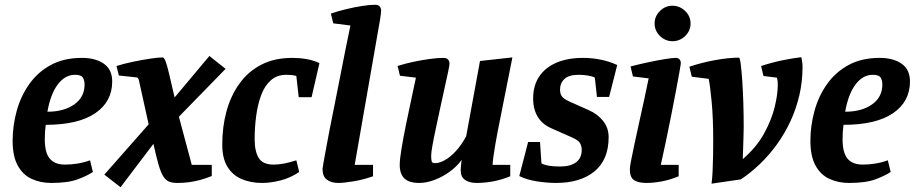

<svg xmlns="http://www.w3.org/2000/svg" viewBox="-20 -758 3840 806"><path d="M195 10Q150 10 113 -7Q76 -24 54.5 -63Q33 -102 33 -167Q33 -230 50 -292Q67 -354 102.5 -404.5Q138 -455 193 -485Q248 -515 324 -515Q381 -515 416 -490.5Q451 -466 451 -416Q451 -331 379.5 -282.5Q308 -234 172 -234Q170 -217 169 -204.5Q168 -192 168 -172Q168 -139 176 -115.5Q184 -92 203 -79.5Q222 -67 253 -67Q276 -67 303 -71Q330 -75 358 -85L370 -36Q346 -20 305.5 -5Q265 10 195 10ZM179 -289Q248 -289 291.5 -319.5Q335 -350 335 -403Q335 -420 328 -432Q321 -444 295 -444Q253 -444 222.5 -403.5Q192 -363 179 -289Z M486 28 418 -25 604 -236 564 -417Q563 -423 561 -427.5Q559 -432 554 -433L479 -441L469 -481Q501 -491 539.5 -499Q578 -507 612 -512Q646 -517 662 -517Q669 -517 675 -501Q681 -485 688.5 -454Q696 -423 706 -379L713 -349L859 -523L927 -469L731 -268L785 -66H869V-19Q844 -9 820 -2.5Q796 4 772.5 7Q749 10 725 10Q704 10 690 4.5Q676 -1 665.5 -17.5Q655 -34 645.5 -67Q636 -100 624 -154Z M1080 10Q1033 10 995 -6Q957 -22 935 -57.5Q913 -93 913 -151Q913 -226 931 -291.5Q949 -357 985.5 -407.5Q1022 -458 1077 -486.5Q1132 -515 1207 -515Q1237 -515 1266.5 -510Q1296 -505 1321 -493L1288 -350H1234L1224 -439Q1214 -442 1203.5 -443Q1193 -444 1182 -444Q1143 -444 1117 -421Q1091 -398 1076.5 -359Q1062 -320 1055.5 -272Q1049 -224 1049 -174Q1049 -123 1066 -95Q1083 -67 1129 -67Q1149 -67 1172.5 -71.5Q1196 -76 1224 -85L1236 -36Q1199 -11 1157.5 -0.5Q1116 10 1080 10Z M1400 10Q1371 10 1352.5 -3.5Q1334 -17 1334 -49Q1334 -53 1338 -75Q1342 -97 1348.5 -133Q1355 -169 1364 -215.5Q1373 -262 1384 -315.5Q1395 -369 1406 -426.5Q1417 -484 1428.5 -541Q1440 -598 1451 -651L1379 -660L1369 -701Q1398 -711 1433 -719.5Q1468 -728 1500.5 -733Q1533 -738 1555 -738Q1568 -738 1574 -731Q1580 -724 1580 -713Q1580 -710 1579 -701.5Q1578 -693 1576 -679L1469 -66H1546V-18Q1503 -3 1462.5 3.5Q1422 10 1400 10Z M1740 10Q1711 10 1693 1.5Q1675 -7 1666.5 -24Q1658 -41 1658 -65Q1658 -89 1665.5 -134Q1673 -179 1684 -233.5Q1695 -288 1706.5 -340.5Q1718 -393 1726 -432L1659 -440L1649 -481Q1680 -491 1715.5 -498.5Q1751 -506 1784.5 -510.5Q1818 -515 1841 -515Q1855 -515 1861 -508Q1867 -501 1867 -490Q1867 -485 1861.5 -458Q1856 -431 1847 -391.5Q1838 -352 1828.5 -307Q1819 -262 1810 -220.5Q1801 -179 1795.5 -148Q1790 -117 1790 -105Q1790 -89 1792 -81Q1794 -73 1807 -73Q1824 -73 1847 -85.5Q1870 -98 1893.5 -123.5Q1917 -149 1937 -186L1995 -502L2131 -517L2069 -205Q2063 -175 2058.5 -147Q2054 -119 2051 -98Q2048 -77 2048 -66H2122V-18Q2082 -2 2047 4Q2012 10 1981 10Q1951 10 1932.5 -2.5Q1914 -15 1914 -43Q1914 -47 1914.5 -54.5Q1915 -62 1916 -71Q1917 -80 1918 -87Q1898 -59 1867.5 -37Q1837 -15 1803.5 -2.5Q1770 10 1740 10Z M2314 10Q2278 10 2235 3.5Q2192 -3 2160 -19L2197 -162H2247L2253 -72Q2264 -66 2283 -62.5Q2302 -59 2331 -59Q2374 -59 2398 -76.5Q2422 -94 2422 -129Q2422 -144 2415 -157Q2408 -170 2377 -183L2298 -218Q2257 -235 2237.5 -267.5Q2218 -300 2218 -344Q2218 -398 2243 -436Q2268 -474 2315 -494.5Q2362 -515 2429 -515Q2465 -515 2502 -507.5Q2539 -500 2571 -485L2537 -351H2486L2477 -432Q2467 -438 2447.5 -441Q2428 -444 2409 -444Q2368 -444 2349.5 -426.5Q2331 -409 2331 -382Q2331 -363 2339.5 -352.5Q2348 -342 2370 -332L2453 -295Q2489 -279 2512 -250Q2535 -221 2535 -182Q2535 -88 2476 -39Q2417 10 2314 10Z M2694 10Q2660 10 2642 -1.5Q2624 -13 2624 -48Q2624 -57 2629.5 -85.5Q2635 -114 2644 -156Q2653 -198 2663.5 -245.5Q2674 -293 2684.5 -341Q2695 -389 2703 -429L2637 -437L2627 -479Q2665 -489 2703 -497Q2741 -505 2772 -510Q2803 -515 2817 -515Q2827 -515 2832.5 -509Q2838 -503 2838 -493Q2838 -489 2832.5 -457.5Q2827 -426 2818 -378.5Q2809 -331 2798 -275.5Q2787 -220 2775.5 -165Q2764 -110 2754 -66H2829V-18Q2793 -3 2758 3.5Q2723 10 2694 10ZM2803 -585Q2773 -585 2750.5 -607Q2728 -629 2728 -659.5Q2728 -690 2750.5 -712Q2773 -734 2803 -734Q2833 -734 2856 -712.1Q2879 -690.2 2879 -659Q2879 -629 2856.5 -607Q2834 -585 2803 -585Z M2967 13Q2970 -9 2971.5 -41Q2973 -73 2973.5 -107.5Q2974 -142 2974 -168Q2974 -262 2967.5 -330.5Q2961 -399 2955 -427L2884 -436L2874 -478Q2924 -495 2981.5 -505.5Q3039 -516 3082 -516Q3086 -516 3089.5 -489Q3093 -462 3096 -418.5Q3099 -375 3100.5 -324Q3102 -273 3102 -225Q3102 -205 3101 -180.5Q3100 -156 3099.5 -132Q3099 -108 3098 -90Q3156 -140 3187.5 -197.5Q3219 -255 3232 -308.5Q3245 -362 3245 -401Q3245 -413 3244 -420Q3243 -427 3241 -432L3185 -439L3175 -481Q3225 -497 3267.5 -505.5Q3310 -514 3344 -518Q3346 -509 3347.5 -498Q3349 -487 3349 -477Q3349 -415 3335.5 -357.5Q3322 -300 3298 -248.5Q3274 -197 3241.5 -152Q3209 -107 3170.5 -70Q3132 -33 3090 -5Z M3544 10Q3499 10 3462 -7Q3425 -24 3403.5 -63Q3382 -102 3382 -167Q3382 -230 3399 -292Q3416 -354 3451.5 -404.5Q3487 -455 3542 -485Q3597 -515 3673 -515Q3730 -515 3765 -490.5Q3800 -466 3800 -416Q3800 -331 3728.5 -282.5Q3657 -234 3521 -234Q3519 -217 3518 -204.5Q3517 -192 3517 -172Q3517 -139 3525 -115.5Q3533 -92 3552 -79.5Q3571 -67 3602 -67Q3625 -67 3652 -71Q3679 -75 3707 -85L3719 -36Q3695 -20 3654.5 -5Q3614 10 3544 10ZM3528 -289Q3597 -289 3640.5 -319.5Q3684 -350 3684 -403Q3684 -420 3677 -432Q3670 -444 3644 -444Q3602 -444 3571.5 -403.5Q3541 -363 3528 -289Z"/></svg>

Font: Manuale
Style: Italic
Weight: 400
Italic angle: -11°
Designer: Eduardo Tunni / Pablo Cosgaya
Foundry: Eduardo Tunni / Pablo Cosgaya
Version: Version 1.002